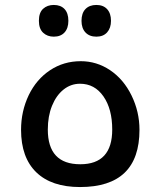

<svg xmlns="http://www.w3.org/2000/svg" viewBox="-20 -745 648 775"><path d="M303 10Q188 10 126.5 -49.5Q65 -109 65 -221Q65 -296 96 -361Q127 -425 182 -461.5Q237 -498 306 -498Q370 -498 424 -462Q479 -425 511 -359.5Q543 -294 543 -221Q543 10 303 10ZM304 -82Q433 -82 433 -222Q433 -305 397.5 -356Q362 -407 303 -407Q266 -407 236.5 -383.5Q207 -360 190 -318Q173 -276 173 -222Q173 -82 304 -82ZM197 -597Q171 -597 154 -613Q137 -629 137 -661Q137 -694 154 -709.5Q171 -725 197 -725Q225 -725 240.5 -708.5Q256 -692 256 -661Q256 -631 240.5 -614Q225 -597 197 -597ZM369 -597Q341 -597 325 -614Q309 -631 309 -661Q309 -692 325 -708.5Q341 -725 369 -725Q397 -725 412.5 -708Q428 -691 428 -661Q428 -632 412.5 -614.5Q397 -597 369 -597Z"/></svg>

Font: Noto Kufi Arabic Medium
Style: Regular
Weight: 500
Designer: Monotype Design Team, David Williams, Khaled Hosny
Foundry: Google LLC
Version: Version 2.109; ttfautohint (v1.8.4.7-5d5b)